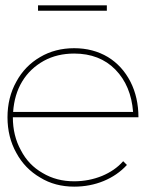

<svg xmlns="http://www.w3.org/2000/svg" viewBox="-20 -697 557 717"><path d="M361 -40C329 -27 294 -20 257 -20C213 -20 174 -30 139 -51C104 -71 77 -99 58 -136C38 -172 28 -213 28 -259H497C497 -308 487 -353 467 -392C447 -431 419 -462 383 -484C346 -506 304 -517 257 -517C210 -517 167 -506 130 -484C92 -462 62 -431 41 -392C19 -353 8 -308 8 -259C8 -210 19 -165 41 -126C62 -87 92 -56 130 -34C167 -11 210 0 257 0C296 0 333 -7 367 -21C401 -35 430 -55 454 -81L440 -95C419 -71 392 -53 361 -40ZM144 -470C177 -488 215 -497 257 -497C320 -497 372 -477 411 -437C450 -397 472 -344 477 -279H29C32 -322 43 -360 63 -393C83 -426 110 -451 144 -470ZM122 -677V-657H379V-677Z"/></svg>

Font: Argentum Sans Thin
Style: Regular
Weight: 250
Designer: Julieta Ulanovsky
Foundry: Julieta Ulanovsky
Version: Version 5.001;February 15, 2019;FontCreator 11.5.0.2425 64-b